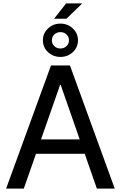

<svg xmlns="http://www.w3.org/2000/svg" viewBox="-20 -1114 714 1134"><path d="M120.6 0H16.1L281.2 -727.5H393.1L657.7 0H552.2L338.4 -612.8H335ZM153.3 -290.5H520.5V-205.6H153.3ZM299.3 -1003.4 370.6 -1093.8H465.8L372.6 -1003.4ZM336.9 -777.8Q293.9 -777.8 263.4 -806.4Q232.9 -835 233.4 -876Q232.9 -916.5 263.4 -945.6Q293.9 -974.6 336.9 -974.6Q379.9 -974.6 410.4 -945.6Q440.9 -916.5 440.4 -876Q440.9 -835 410.4 -806.4Q379.9 -777.8 336.9 -777.8ZM336.9 -827.6Q358.4 -827.6 373 -841.8Q387.7 -856 387.2 -876Q387.7 -896 373 -910.2Q358.4 -924.3 336.9 -924.3Q315.4 -924.3 300.8 -910.2Q286.1 -896 286.6 -876Q286.1 -856 300.5 -841.8Q314.9 -827.6 336.9 -827.6Z"/></svg>

Font: Inter Cardless Tabular
Style: Regular
Weight: 400
Designer: Rasmus Andersson
Foundry: rsms
Version: Version 4.000;git-4fc901f